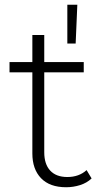

<svg xmlns="http://www.w3.org/2000/svg" viewBox="-20 -783 438 807"><path d="M258 4Q189 4 152.5 -34Q116 -72 116 -138V-636H166V-143Q166 -93 191 -66Q216 -39 263 -39Q312 -39 344 -68L365 -33Q345 -14 316.5 -5Q288 4 258 4ZM20 -479V-522H332V-479ZM263 -600V-763H305L298 -600Z"/></svg>

Font: MOST Montserrat Light
Style: Regular
Weight: 300
Designer: Julieta Ulanovsky
Foundry: Julieta Ulanovsky
Version: Version 8.000;March 11, 2024;FontCreator 15.0.0.2926 64-bit